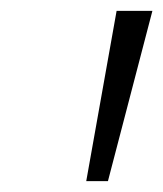

<svg xmlns="http://www.w3.org/2000/svg" viewBox="-20 -678 301 354"><path d="M139 -344 195 -658H261L179 -344Z"/></svg>

Font: EauTest
Style: Italic
Weight: 400
Italic angle: -12°
Designer: Christian Thalmann (Catharsis Fonts)
Version: Version 0.001;PS 000.001;hotconv 1.0.88;makeotf.lib2.5.64775